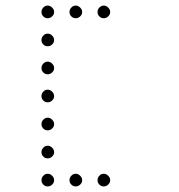

<svg xmlns="http://www.w3.org/2000/svg" viewBox="-20 -693 640 685"><path d="M149 -673Q141 -673 134.5 -666Q128 -659 128 -651V-649Q128 -641 134.5 -634.5Q141 -628 149 -628H151Q159 -628 166 -634.5Q173 -641 173 -649V-651Q173 -659 166 -666Q159 -673 151 -673ZM249 -673Q241 -673 234.5 -666Q228 -659 228 -651V-649Q228 -641 234.5 -634.5Q241 -628 249 -628H251Q259 -628 266 -634.5Q273 -641 273 -649V-651Q273 -659 266 -666Q259 -673 251 -673ZM349 -673Q341 -673 334.5 -666Q328 -659 328 -651V-649Q328 -641 334.5 -634.5Q341 -628 349 -628H351Q359 -628 366 -634.5Q373 -641 373 -649V-651Q373 -659 366 -666Q359 -673 351 -673ZM149 -573Q141 -573 134.5 -566Q128 -559 128 -551V-549Q128 -541 134.5 -534.5Q141 -528 149 -528H151Q159 -528 166 -534.5Q173 -541 173 -549V-551Q173 -559 166 -566Q159 -573 151 -573ZM149 -473Q141 -473 134.5 -466Q128 -459 128 -451V-449Q128 -441 134.5 -434.5Q141 -428 149 -428H151Q159 -428 166 -434.5Q173 -441 173 -449V-451Q173 -459 166 -466Q159 -473 151 -473ZM149 -373Q141 -373 134.5 -366Q128 -359 128 -351V-349Q128 -341 134.5 -334.5Q141 -328 149 -328H151Q159 -328 166 -334.5Q173 -341 173 -349V-351Q173 -359 166 -366Q159 -373 151 -373ZM149 -273Q141 -273 134.5 -266Q128 -259 128 -251V-249Q128 -241 134.5 -234.5Q141 -228 149 -228H151Q159 -228 166 -234.5Q173 -241 173 -249V-251Q173 -259 166 -266Q159 -273 151 -273ZM149 -173Q141 -173 134.5 -166Q128 -159 128 -151V-149Q128 -141 134.5 -134.5Q141 -128 149 -128H151Q159 -128 166 -134.5Q173 -141 173 -149V-151Q173 -159 166 -166Q159 -173 151 -173ZM149 -73Q141 -73 134.5 -66Q128 -59 128 -51V-49Q128 -41 134.5 -34.5Q141 -28 149 -28H151Q159 -28 166 -34.5Q173 -41 173 -49V-51Q173 -59 166 -66Q159 -73 151 -73ZM249 -73Q241 -73 234.5 -66Q228 -59 228 -51V-49Q228 -41 234.5 -34.5Q241 -28 249 -28H251Q259 -28 266 -34.5Q273 -41 273 -49V-51Q273 -59 266 -66Q259 -73 251 -73ZM349 -73Q341 -73 334.5 -66Q328 -59 328 -51V-49Q328 -41 334.5 -34.5Q341 -28 349 -28H351Q359 -28 366 -34.5Q373 -41 373 -49V-51Q373 -59 366 -66Q359 -73 351 -73Z"/></svg>

Font: Doto Rounded Light
Style: Regular
Weight: 300
Monospace: yes
Version: Version 1.000